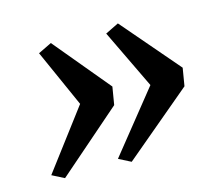

<svg xmlns="http://www.w3.org/2000/svg" viewBox="-80 -665 831 719"><g transform="rotate(-15 336.0 -305.0)"><path d="M347 -47.5 300 -71.5 489 -307 379 -536 431 -561.5 622.5 -338.5 611 -269.5ZM90 -53 43 -77 216.5 -307 117 -530 169.5 -555.5 350 -338.5 338.5 -269.5Z"/></g></svg>

Font: Merriweather 48pt
Style: Bold Italic
Weight: 700
Italic angle: -7.8°
Version: Version 2.101